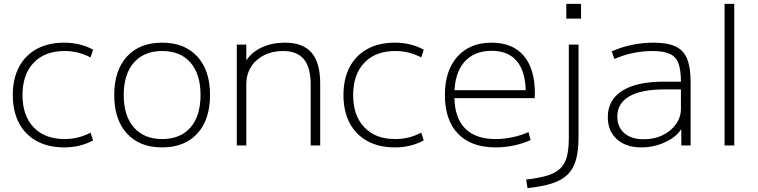

<svg xmlns="http://www.w3.org/2000/svg" viewBox="-20 -750 3907 990"><path d="M311 10Q229 10 169.5 -22.5Q110 -55 78 -115.5Q46 -176 46 -260Q46 -344 78 -404.5Q110 -465 169.5 -497.5Q229 -530 311 -530Q351 -530 387.5 -521.5Q424 -513 460 -494L447 -454Q414 -471 381 -479Q348 -487 313 -487Q211 -487 153.5 -426.5Q96 -366 96 -260Q96 -154 153.5 -93.5Q211 -33 313 -33Q348 -33 381 -41Q414 -49 447 -66L460 -26Q424 -7 387.5 1.5Q351 10 311 10Z M816 10Q700 10 634.5 -61.5Q569 -133 569 -260Q569 -387 634.5 -458.5Q700 -530 816 -530Q932 -530 997.5 -458.5Q1063 -387 1063 -260Q1063 -133 997.5 -61.5Q932 10 816 10ZM816 -33Q910 -33 962 -92.5Q1014 -152 1014 -260Q1014 -368 962 -427.5Q910 -487 816 -487Q723 -487 670.5 -427.5Q618 -368 618 -260Q618 -152 670.5 -92.5Q723 -33 816 -33Z M1201 0V-520H1250V-441H1252Q1280 -483 1332 -506.5Q1384 -530 1449 -530Q1542 -530 1586.5 -478.5Q1631 -427 1631 -320V0H1582V-313Q1582 -402 1547 -444.5Q1512 -487 1439 -487Q1384 -487 1341 -465Q1298 -443 1274 -404.5Q1250 -366 1250 -316V0Z M2016 10Q1934 10 1874.5 -22.5Q1815 -55 1783 -115.5Q1751 -176 1751 -260Q1751 -344 1783 -404.5Q1815 -465 1874.5 -497.5Q1934 -530 2016 -530Q2056 -530 2092.5 -521.5Q2129 -513 2165 -494L2152 -454Q2119 -471 2086 -479Q2053 -487 2018 -487Q1916 -487 1858.5 -426.5Q1801 -366 1801 -260Q1801 -154 1858.5 -93.5Q1916 -33 2018 -33Q2053 -33 2086 -41Q2119 -49 2152 -66L2165 -26Q2129 -7 2092.5 1.5Q2056 10 2016 10Z M2536 10Q2410 10 2342 -60Q2274 -130 2274 -260Q2274 -386 2338.5 -458Q2403 -530 2515 -530Q2623 -530 2680.5 -462.5Q2738 -395 2738 -268Q2738 -261 2737.5 -255Q2737 -249 2737 -244H2301V-285H2703L2691 -270Q2691 -378 2646.5 -433Q2602 -488 2515 -488Q2424 -488 2373.5 -429.5Q2323 -371 2323 -263V-253Q2323 -145 2377 -89Q2431 -33 2535 -33Q2579 -33 2623.5 -42.5Q2668 -52 2705 -69L2716 -28Q2677 -10 2630.5 0Q2584 10 2536 10Z M2693 176Q2760 168 2802.5 155Q2845 142 2869.5 118Q2894 94 2903.5 55.5Q2913 17 2913 -41V-520H2963V-41Q2963 27 2950 73.5Q2937 120 2907.5 149.5Q2878 179 2827 195.5Q2776 212 2700 220ZM2900 -654V-730H2976V-654Z M3287 10Q3208 10 3161 -32Q3114 -74 3114 -146Q3114 -235 3188.5 -282Q3263 -329 3402 -329H3491Q3491 -390 3478 -424Q3465 -458 3433 -472.5Q3401 -487 3345 -487Q3294 -487 3244 -476.5Q3194 -466 3148 -446L3134 -485Q3183 -507 3238 -518.5Q3293 -530 3350 -530Q3421 -530 3463 -510.5Q3505 -491 3523 -446.5Q3541 -402 3541 -326V0H3493V-82H3491Q3465 -42 3408 -16Q3351 10 3287 10ZM3300 -32Q3354 -32 3397 -53Q3440 -74 3465.5 -110Q3491 -146 3491 -189V-289H3407Q3286 -289 3224.5 -253Q3163 -217 3163 -149Q3163 -95 3199 -63.5Q3235 -32 3300 -32Z M3716 0V-730H3766V0Z"/></svg>

Font: M PLUS 1 Thin Light
Style: Regular
Weight: 300
Version: Version 1.001